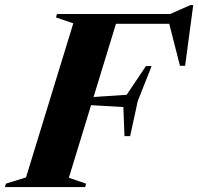

<svg xmlns="http://www.w3.org/2000/svg" viewBox="-65 -762 807 782"><path d="M552.5 -493 496 -350 465 -207.5H442L437.5 -326L240 -337.5L250.5 -362.5L451 -376L529.5 -493ZM689 -494H668L620.5 -680L675 -665H307.5L322.5 -705H628L711 -741.5H722ZM215.5 -38 285.5 -14 282 0H-45L-41 -14L41 -39.5L233.5 -667L163 -691L167 -705H419.5Z"/></svg>

Font: Newsreader 60pt
Style: Bold Italic
Weight: 700
Italic angle: -17°
Designer: Hugues Gentile
Foundry: Production Type
Version: Version 1.003